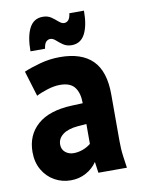

<svg xmlns="http://www.w3.org/2000/svg" viewBox="-84 -785 635 855"><g transform="rotate(-10 233.5 -357.5)"><path d="M20 -141Q20 -218 73 -264.5Q126 -311 229 -315L278 -317V-318Q278 -363 258.5 -389Q239 -415 192 -415Q166 -415 135.5 -405.5Q105 -396 84 -385L49 -500Q79 -513 123 -525Q167 -537 213 -537Q311 -537 360.5 -487.5Q410 -438 410 -334V-125Q410 -104 411 -87.5Q412 -71 415 -49L422 0H293L286 -50Q267 -22 236 -5Q205 12 167 12Q127 12 93.5 -7Q60 -26 40 -60.5Q20 -95 20 -141ZM147 -153Q147 -131 162.5 -118Q178 -105 200 -105Q221 -105 241.5 -112.5Q262 -120 278 -133V-223L239 -220Q194 -216 170.5 -198Q147 -180 147 -153ZM89 -585Q89 -652 108.5 -689.5Q128 -727 169 -727Q192 -727 207.5 -716Q223 -705 235.5 -694Q248 -683 259 -683Q270 -683 278 -691.5Q286 -700 289 -722H355Q355 -655 335.5 -617.5Q316 -580 275 -580Q253 -580 237 -591Q221 -602 209 -613Q197 -624 185 -624Q175 -624 166.5 -616Q158 -608 155 -585Z"/></g></svg>

Font: Radio Canada Condensed
Style: Bold
Weight: 700
Width: 3
Designer: Charles Daoud, Etienne Aubert Bonn, Alexandre Saumier Demers, Jacques Le Bailly
Foundry: Radio-Canada
Version: Version 2.104; ttfautohint (v1.8.4.7-5d5b);gftools[0.9.28.de